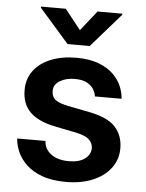

<svg xmlns="http://www.w3.org/2000/svg" viewBox="-55 -813 658 868"><g transform="rotate(5 274.5 -379.0)"><path d="M494.7 -385.7H373.6Q372.9 -399.1 363.6 -415.8Q354.4 -432.5 333.5 -444.6Q312.5 -456.7 277 -456.7Q236.9 -456.7 209 -439.8Q181.1 -422.9 181.5 -394.9Q181.1 -367.2 199.6 -353.5Q218 -339.8 259.9 -331.7L355.5 -312.9Q438.9 -296.5 473.7 -258.5Q508.5 -220.5 508.9 -162.3Q508.9 -110.8 479.4 -71.7Q449.9 -32.7 397.7 -11Q345.5 10.7 277 10.7Q213.1 10.7 168.5 -5.7Q123.9 -22 96.2 -48.7Q68.5 -75.3 55.2 -106.2Q41.9 -137.1 40.5 -165.8H168.7Q170.5 -129.6 200.5 -106.7Q230.5 -83.8 282.7 -83.8Q328.8 -83.8 354.4 -103.2Q380 -122.5 380.3 -150.6Q380 -173.7 363.1 -190Q346.2 -206.3 303.6 -215.2L208.1 -234.4Q129.3 -250 91.8 -287.5Q54.3 -324.9 54.7 -387.8Q54.7 -438.2 82.4 -475.1Q110.1 -512.1 159.8 -532.3Q209.5 -552.6 275.2 -552.6Q335.2 -552.6 376.8 -536.8Q418.3 -521 443.9 -495.7Q469.5 -470.5 481.5 -441.4Q493.6 -412.3 494.7 -385.7ZM208.1 -769.2 280.2 -678.3 352.3 -769.2H464.8V-764.2L330.6 -610.8H230.1L95.5 -764.2V-769.2Z"/></g></svg>

Font: Inter Zeller Semi Bold
Style: Regular
Weight: 600
Designer: Rasmus Andersson; Joe Bland
Foundry: zeller
Version: Version 3.015;git-dec3a8cb1